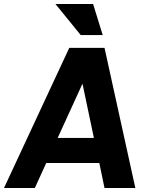

<svg xmlns="http://www.w3.org/2000/svg" viewBox="-25 -939 731 959"><path d="M440 -919 488 -764H378L252 -919ZM-5 0 321 -700H497L651 0H497L471 -125H206L149 0ZM263 -250H444L387 -521Z"/></svg>

Font: Haskoy ExtraBold
Style: Italic
Weight: 800
Designer: Ertekin Erdin
Foundry: Ertekin Erdin
Version: Version 2.000; ttfautohint (v1.8.4.7-5d5b)